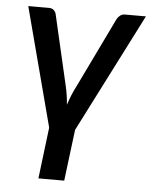

<svg xmlns="http://www.w3.org/2000/svg" viewBox="-50 -552 603 764"><g transform="rotate(5 251.0 -170.0)"><path d="M260.5 -35.5 235 169.5H132L157 -35.5L32 -510H115Q126.5 -510 133.5 -503.8Q140.5 -497.5 143 -489L208 -207.5Q212.5 -188.5 215.2 -170Q218 -151.5 219.5 -132.5Q225.5 -151 233 -169.8Q240.5 -188.5 250.5 -207.5L386.5 -489Q391 -497.5 399.2 -503.8Q407.5 -510 418 -510H502Z"/></g></svg>

Font: Lato SemiBold
Style: Italic
Weight: 600
Italic angle: -7°
Designer: Lukasz Dziedzic with Adam Twardoch and Botio Nikoltchev
Foundry: tyPoland Lukasz Dziedzic
Version: Version 2.015; 2015-08-06; http://www.latofonts.com/